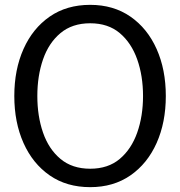

<svg xmlns="http://www.w3.org/2000/svg" viewBox="-20 -760 743 792"><path d="M352 12Q255 12 185 -36.5Q115 -85 77 -170Q39 -255 39 -364Q39 -473 77 -558Q115 -643 185 -691.5Q255 -740 352 -740Q448 -740 518 -691.5Q588 -643 626 -558Q664 -473 664 -364Q664 -255 626 -170Q588 -85 518 -36.5Q448 12 352 12ZM352 -64Q426 -64 474 -104.5Q522 -145 546 -213Q570 -281 570 -364Q570 -447 546 -515Q522 -583 474 -623.5Q426 -664 352 -664Q278 -664 229.5 -623.5Q181 -583 157.5 -515Q134 -447 134 -364Q134 -281 157.5 -213Q181 -145 229.5 -104.5Q278 -64 352 -64Z"/></svg>

Font: Murecho
Style: Regular
Weight: 400
Designer: Neil Summerour
Foundry: Positype
Version: Version 1.010; ttfautohint (v1.8.3)